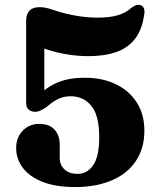

<svg xmlns="http://www.w3.org/2000/svg" viewBox="-20 -741 645 778"><path d="M45.5 -141.5Q45.5 -184 72.2 -211.5Q99 -239 139 -239Q180 -239 201 -215.8Q222 -192.5 222 -155V-100.5Q222 -73.5 240.8 -55Q259.5 -36.5 294.5 -36.5Q333.5 -36.5 357.8 -71.8Q382 -107 382 -186.5Q382 -273.5 350 -312.2Q318 -351 266.5 -351Q248.5 -351 232.2 -346.2Q216 -341.5 200.5 -331.8Q185 -322 169 -307.5Q154 -298 143.8 -293Q133.5 -288 121.5 -288Q107 -288 96.5 -296.8Q86 -305.5 86 -323.5V-657.5Q86 -683 99.2 -697.5Q112.5 -712 141.5 -712Q153 -712 165.2 -709.5Q177.5 -707 194 -701.5Q221 -692 250.2 -685Q279.5 -678 310.5 -673.8Q341.5 -669.5 373 -669.5Q426.5 -669.5 459.2 -679.8Q492 -690 510.5 -708Q523 -717.5 532.8 -720.2Q542.5 -723 551 -719.5Q558.5 -716.5 563 -707.8Q567.5 -699 564 -680Q555.5 -620.5 527.2 -583.8Q499 -547 451.5 -530.2Q404 -513.5 338 -513.5Q297.5 -513.5 256.2 -520Q215 -526.5 178.2 -538Q141.5 -549.5 113 -564L159.5 -624V-342L130.5 -350.5Q158 -376.5 186.2 -393.2Q214.5 -410 247.8 -418Q281 -426 323.5 -426Q396 -426 450.5 -399.2Q505 -372.5 535 -324.5Q565 -276.5 565 -212Q565 -139.5 530.2 -88Q495.5 -36.5 432.2 -9.8Q369 17 284 17Q206 17 152.8 -4Q99.5 -25 72.5 -60.8Q45.5 -96.5 45.5 -141.5Z"/></svg>

Font: Fraunces 28pt Soft Wonky
Style: Bold
Weight: 700
Version: Version 1.000;[b76b70a41]